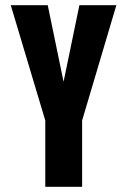

<svg xmlns="http://www.w3.org/2000/svg" viewBox="-20 -720 490 740"><path d="M154.5 0V-255.5L21.5 -700H164L225 -405L286 -700H428.5L296.5 -255.5V0Z"/></svg>

Font: Trispace Condensed SemiBold
Style: Regular
Weight: 600
Width: 3
Designer: Tyler Finck
Foundry: Etcetera Type Company
Version: Version 1.210; ttfautohint (v1.8.3)